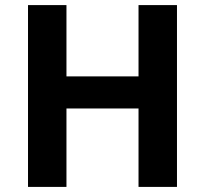

<svg xmlns="http://www.w3.org/2000/svg" viewBox="-20 -800 805 754"><path d="M675 -66V-780H524V-500H241V-780H90V-66H241V-374H524V-66Z"/></svg>

Font: Noto Sans Malayalam UI
Style: Bold
Weight: 700
Designer: Jelle Bosma - Monotype Design Team
Foundry: Monotype Imaging Inc.
Version: Version 2.104